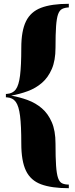

<svg xmlns="http://www.w3.org/2000/svg" viewBox="-20 -802 393 1010"><path d="M342 -782V-763Q321 -762 307 -755Q293 -748 285.5 -727Q278 -706 275 -664Q272 -622 272 -551Q272 -484 252.5 -439Q233 -394 200.5 -366Q168 -338 126 -322.5Q84 -307 39 -299Q84 -291 126 -275.5Q168 -260 200.5 -232Q233 -204 252.5 -159Q272 -114 272 -47Q272 27 275 70Q278 113 285.5 134.5Q293 156 307 162.5Q321 169 342 169V188Q251 188 196 167.5Q141 147 116.5 96Q92 45 92 -47Q92 -141 85.5 -192.5Q79 -244 63 -266Q47 -288 16 -290H11V-308H16Q47 -310 63 -331.5Q79 -353 85.5 -405Q92 -457 92 -551Q92 -639 116.5 -689.5Q141 -740 196 -761Q251 -782 342 -782Z"/></svg>

Font: Playfair Display Black
Style: Regular
Weight: 900
Designer: Claus Eggers Sørensen
Foundry: Claus Eggers Sørensen
Version: Version 1.203